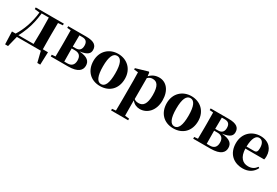

<svg xmlns="http://www.w3.org/2000/svg" viewBox="66 -1652 4334 3000"><g transform="rotate(30 2233.5 -152.0)"><path d="M148 -516 238 -506C218 -314 156 -154 80 -35H14L22 193H75L123 0H403H555L603 193H656L664 -35H571L569 -238V-308L571 -509L655 -516V-546H148ZM404 -35H130C157 -80 179 -133 201 -189C238 -284 262 -394 275 -511H404C406 -453 407 -365 407 -308V-238C407 -181 406 -93 404 -35Z M797 0H1046C1230 0 1283 -70 1283 -148C1283 -228 1234 -281 1084 -293C1228 -312 1257 -360 1257 -417C1257 -497 1205 -546 1061 -546H734V-516L799 -510C800 -451 801 -364 801 -308V-238C801 -182 800 -95 799 -37L734 -31V0ZM957 -509H1010C1078 -509 1107 -474 1107 -408C1107 -341 1075 -305 1007 -305H955ZM955 -272H1012C1093 -272 1128 -231 1128 -153C1128 -77 1089 -36 1014 -36H957L955 -238Z M1629 17C1800 17 1913 -97 1913 -276C1913 -455 1787 -563 1629 -563C1472 -563 1346 -453 1346 -276C1346 -100 1457 17 1629 17ZM1629 -18C1558 -18 1518 -100 1518 -274C1518 -449 1558 -528 1629 -528C1701 -528 1740 -449 1740 -274C1740 -100 1701 -18 1629 -18Z M2347 17C2480 17 2591 -94 2591 -276C2591 -461 2494 -563 2371 -563C2305 -563 2246 -540 2200 -488L2192 -552L2179 -562L1964 -499V-475L2038 -467C2040 -419 2041 -385 2041 -320V7L2039 223L1972 230V259H2280V230L2203 221L2201 6V-53C2242 -5 2291 17 2347 17ZM2203 -458C2236 -488 2262 -494 2292 -494C2371 -494 2417 -438 2417 -275C2417 -108 2364 -54 2286 -54C2253 -54 2228 -59 2203 -79Z M2951 17C3122 17 3235 -97 3235 -276C3235 -455 3109 -563 2951 -563C2794 -563 2668 -453 2668 -276C2668 -100 2779 17 2951 17ZM2951 -18C2880 -18 2840 -100 2840 -274C2840 -449 2880 -528 2951 -528C3023 -528 3062 -449 3062 -274C3062 -100 3023 -18 2951 -18Z M3367 0H3616C3800 0 3853 -70 3853 -148C3853 -228 3804 -281 3654 -293C3798 -312 3827 -360 3827 -417C3827 -497 3775 -546 3631 -546H3304V-516L3369 -510C3370 -451 3371 -364 3371 -308V-238C3371 -182 3370 -95 3369 -37L3304 -31V0ZM3527 -509H3580C3648 -509 3677 -474 3677 -408C3677 -341 3645 -305 3577 -305H3525ZM3525 -272H3582C3663 -272 3698 -231 3698 -153C3698 -77 3659 -36 3584 -36H3527L3525 -238Z M4204 17C4308 17 4386 -31 4428 -118L4409 -131C4376 -84 4332 -54 4261 -54C4164 -54 4092 -119 4087 -274H4427C4432 -293 4434 -310 4434 -335C4434 -462 4353 -563 4198 -563C4051 -563 3916 -461 3916 -275C3916 -88 4035 17 4204 17ZM4087 -310C4091 -466 4136 -528 4191 -528C4245 -528 4282 -484 4282 -395C4282 -333 4268 -310 4222 -310Z"/></g></svg>

Font: GenKiMin2 TW H
Style: Regular
Weight: 900
Version: Version 2.100;PS 2.1;hotconv 16.6.51;makeotf.lib2.5.65220 DE